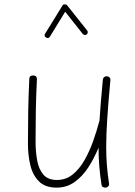

<svg xmlns="http://www.w3.org/2000/svg" viewBox="-20 -858 629 896"><path d="M495.1 -482.9Q485.4 -378.4 480.5 -304.2Q475.6 -230 475.6 -172.4Q475.6 -124.5 479 -84Q482.4 -43.5 488.8 -2.4Q490.2 5.4 486.1 10.5Q481.9 15.6 475.6 17.1Q468.8 18.6 461.7 15.4Q454.6 12.2 453.6 3.4Q447.3 -38.1 443.6 -79.6Q439.9 -121.1 439.9 -168.9Q419.9 -120.1 392.6 -77.6Q365.2 -35.2 328.4 -8.8Q291.5 17.6 244.1 17.6Q190.9 17.6 161.9 -11.5Q132.8 -40.5 121.6 -87.2Q110.4 -133.8 110.4 -186.5Q110.4 -261.7 111.6 -334.7Q112.8 -407.7 116.7 -488.8Q116.7 -505.9 134.8 -505.9Q152.3 -505.9 152.3 -488.3Q148.4 -410.6 147.2 -342.3Q146 -273.9 146 -197.3Q146 -150.9 153.3 -109.9Q160.6 -68.8 182.1 -43.5Q203.6 -18.1 245.6 -18.1Q287.1 -18.1 318.8 -43.5Q350.6 -68.8 374 -110.1Q397.5 -151.4 414.6 -199.2Q431.6 -247.1 443.4 -292.5Q443.8 -293.9 444.3 -294.9Q446.8 -335.4 450.7 -382.8Q454.6 -430.2 460 -486.3Q460.9 -494.6 467 -498.8Q473.1 -502.9 479.5 -502Q486.3 -501.5 491.2 -496.6Q496.1 -491.7 495.1 -482.9ZM194.8 -683.1Q184.1 -689.5 190.4 -700.7L271.5 -832Q275.4 -838.4 282.5 -837.9Q289.6 -837.4 293 -833.5L386.7 -715.8Q390.1 -711.9 389.4 -706.3Q388.7 -700.7 384.8 -697.3Q380.9 -693.8 375.2 -694.8Q369.6 -695.8 366.2 -699.7L284.2 -803.2L212.9 -687Q205.6 -675.8 194.8 -683.1Z"/></svg>

Font: Mikhak ExtraLight
Style: Regular
Weight: 200
Designer: Amin Abedi
Version: Version 3.3